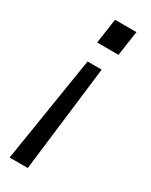

<svg xmlns="http://www.w3.org/2000/svg" viewBox="-185 -534 611 778"><g transform="rotate(30 120.0 -144.5)"><path d="M159 -291H93L14 204H99ZM88 -377H188L205 -493H105Z"/></g></svg>

Font: HK Grotesk
Style: Italic
Weight: 400
Italic angle: -16°
Designer: Alfredo Marco Pradil
Foundry: Hanken Design Co.
Version: Version 3.001;FEAKit 1.0